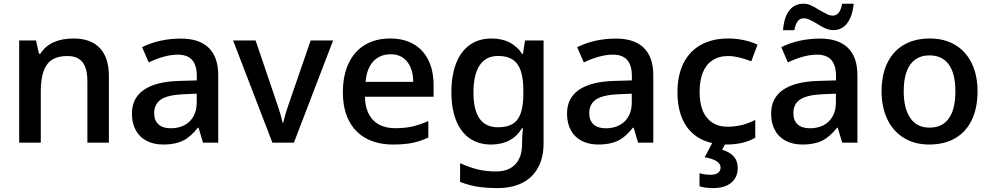

<svg xmlns="http://www.w3.org/2000/svg" viewBox="-20 -755 5244 1016"><path d="M81.5 -541H170.4L186.5 -470.2H193.4Q218.3 -510.7 262.9 -531Q307.6 -551.3 369.6 -551.3Q460.9 -551.3 508.5 -500.5Q556.2 -449.7 556.2 -353V0H442.4V-324.7Q442.4 -393.1 416.7 -425.8Q391.1 -458.5 336.9 -458.5Q263.7 -458.5 231.4 -417Q195.8 -372.6 195.8 -269.5V0H81.5Z M1054.2 0 1030.8 -79.1H1026.9Q988.3 -29.8 947 -10Q905.8 9.8 844.7 9.8Q793 9.8 755.6 -9.8Q718.3 -29.3 698.2 -66.2Q678.2 -103 678.2 -153.8Q678.2 -235.8 741 -279.3Q803.7 -322.8 924.8 -326.7L1021.5 -329.6V-352.1Q1021.5 -409.2 996.8 -437.5Q972.2 -465.8 920.9 -465.8Q853.5 -465.8 767.1 -424.8L731.9 -505.4Q823.7 -550.8 938 -550.8Q1034.7 -550.8 1084.7 -501.7Q1134.8 -452.6 1134.8 -357.4V0ZM1021 -211.4V-259.3L950.7 -256.3Q869.1 -252.9 832.5 -229Q795.9 -205.1 795.9 -155.8Q795.9 -117.7 818.6 -96.9Q841.3 -76.2 883.8 -76.2Q924.8 -76.2 955.8 -92.5Q986.8 -108.9 1003.9 -139.6Q1021 -170.4 1021 -211.4Z M1213.4 -541H1332.5L1449.7 -195.8Q1467.8 -143.1 1475.6 -105H1478.5Q1489.7 -152.8 1504.9 -195.8L1624 -541H1742.7L1535.2 0H1421.4Z M1794.4 -266.6Q1794.4 -355 1824.2 -418.9Q1854 -482.9 1910.4 -517.1Q1966.8 -551.3 2044.9 -551.3Q2116.7 -551.3 2168.2 -521.7Q2219.7 -492.2 2247.1 -436.5Q2274.4 -380.9 2274.4 -303.2V-243.2H1911.1Q1912.6 -163.1 1954.1 -119.9Q1995.6 -76.7 2071.8 -76.7Q2120.1 -76.7 2158.2 -84.7Q2196.3 -92.8 2246.6 -114.3V-27.3Q2202.6 -6.8 2160.2 1.5Q2117.7 9.8 2061 9.8Q1977.1 9.8 1917.2 -22.7Q1857.4 -55.2 1825.9 -117.2Q1794.4 -179.2 1794.4 -266.6ZM2047.9 -467.8Q1990.7 -467.8 1955.6 -430.4Q1920.4 -393.1 1914.6 -321.8H2166.5Q2166 -389.6 2134.5 -428.7Q2103 -467.8 2047.9 -467.8Z M2414.6 207.5V108.4Q2466.3 131.8 2510.7 142.1Q2555.2 152.3 2605.5 152.3Q2670.9 152.3 2706.8 114.5Q2742.7 76.7 2742.7 7.3Q2742.7 -41.5 2747.1 -76.7H2742.7Q2689.9 9.8 2578.1 9.8Q2512.7 9.8 2465.6 -22.7Q2418.5 -55.2 2393.6 -117.4Q2368.7 -179.7 2368.7 -267.1Q2368.7 -356.4 2393.8 -420.4Q2418.9 -484.4 2466.6 -517.8Q2514.2 -551.3 2581.1 -551.3Q2689.5 -551.3 2743.7 -469.2H2747.1L2758.3 -541H2856.4V3.9Q2856.4 78.1 2827.6 131.3Q2798.8 184.6 2744.4 212.4Q2689.9 240.2 2613.3 240.2Q2551.3 240.2 2506.6 232.9Q2461.9 225.6 2414.6 207.5ZM2749.5 -260.7V-274.4Q2749.5 -340.3 2735.6 -380.6Q2721.7 -420.9 2692.4 -439.9Q2663.1 -459 2616.2 -459Q2551.8 -459 2518.6 -409.9Q2485.4 -360.8 2485.4 -265.1Q2485.4 -81.5 2614.7 -81.5Q2663.6 -81.5 2692.9 -99.4Q2722.2 -117.2 2735.8 -156.5Q2749.5 -195.8 2749.5 -260.7Z M3356.4 0 3333 -79.1H3329.1Q3290.5 -29.8 3249.3 -10Q3208 9.8 3147 9.8Q3095.2 9.8 3057.9 -9.8Q3020.5 -29.3 3000.5 -66.2Q2980.5 -103 2980.5 -153.8Q2980.5 -235.8 3043.2 -279.3Q3106 -322.8 3227.1 -326.7L3323.7 -329.6V-352.1Q3323.7 -409.2 3299.1 -437.5Q3274.4 -465.8 3223.1 -465.8Q3155.8 -465.8 3069.3 -424.8L3034.2 -505.4Q3126 -550.8 3240.2 -550.8Q3336.9 -550.8 3387 -501.7Q3437 -452.6 3437 -357.4V0ZM3323.2 -211.4V-259.3L3252.9 -256.3Q3171.4 -252.9 3134.8 -229Q3098.1 -205.1 3098.1 -155.8Q3098.1 -117.7 3120.8 -96.9Q3143.6 -76.2 3186 -76.2Q3227.1 -76.2 3258.1 -92.5Q3289.1 -108.9 3306.2 -139.6Q3323.2 -170.4 3323.2 -211.4Z M3815.9 9.8 3801.3 37.1Q3844.2 50.8 3864 74.2Q3883.8 97.7 3883.8 133.3Q3883.8 183.6 3849.4 211.9Q3814.9 240.2 3754.9 240.2Q3706.5 240.2 3681.6 230.5V161.6Q3709.5 169.9 3739.3 169.9Q3765.6 169.9 3779.3 159.9Q3793 149.9 3793 131.3Q3793 111.3 3771.5 97.7Q3750 84 3709 77.1L3748.5 2Q3659.2 -18.1 3612.1 -87.2Q3564.9 -156.2 3564.9 -267.6Q3564.9 -356.9 3596.9 -420.7Q3628.9 -484.4 3689.2 -517.8Q3749.5 -551.3 3834 -551.3Q3915.5 -551.3 3988.8 -519L3955.6 -430.7Q3917.5 -444.8 3888.7 -451.7Q3859.9 -458.5 3833.5 -458.5Q3783.7 -458.5 3749 -435.1Q3715.8 -413.1 3699 -371.1Q3682.1 -329.1 3682.1 -268.6Q3682.1 -167 3731.9 -120.1Q3769 -84.5 3830.1 -84.5Q3908.7 -84.5 3976.6 -120.6V-26.4Q3916 9.8 3822.8 9.8Z M4436.5 0 4413.1 -79.1H4409.2Q4370.6 -29.8 4329.3 -10Q4288.1 9.8 4227.1 9.8Q4175.3 9.8 4137.9 -9.8Q4100.6 -29.3 4080.6 -66.2Q4060.5 -103 4060.5 -153.8Q4060.5 -235.8 4123.3 -279.3Q4186 -322.8 4307.1 -326.7L4403.8 -329.6V-352.1Q4403.8 -409.2 4379.2 -437.5Q4354.5 -465.8 4303.2 -465.8Q4235.8 -465.8 4149.4 -424.8L4114.3 -505.4Q4206.1 -550.8 4320.3 -550.8Q4417 -550.8 4467 -501.7Q4517.1 -452.6 4517.1 -357.4V0ZM4403.3 -211.4V-259.3L4333 -256.3Q4251.5 -252.9 4214.8 -229Q4178.2 -205.1 4178.2 -155.8Q4178.2 -117.7 4200.9 -96.9Q4223.6 -76.2 4266.1 -76.2Q4307.1 -76.2 4338.1 -92.5Q4369.1 -108.9 4386.2 -139.6Q4403.3 -170.4 4403.3 -211.4ZM4232.9 -735.4Q4252 -735.4 4269.8 -727.3Q4287.6 -719.2 4315.9 -702.1Q4341.8 -687 4357.2 -679.7Q4372.6 -672.4 4387.2 -672.4Q4405.8 -672.4 4418 -687.5Q4430.2 -702.6 4436.5 -735.4H4497.6Q4490.7 -667.5 4462.6 -631.6Q4434.6 -595.7 4389.2 -595.7Q4369.6 -595.7 4349.4 -604Q4329.1 -612.3 4301.8 -630.4Q4278.8 -644 4262.9 -651.1Q4247.1 -658.2 4231.9 -658.2Q4213.4 -658.2 4201.7 -643.3Q4189.9 -628.4 4183.1 -595.2H4123.5Q4128.9 -664.1 4156.5 -699.7Q4184.1 -735.4 4232.9 -735.4Z M4645 -271.5Q4645 -359.4 4675.5 -422.1Q4706.1 -484.9 4763.4 -518.1Q4820.8 -551.3 4900.4 -551.3Q4978 -551.3 5034.9 -517.1Q5091.8 -482.9 5122.3 -419.7Q5152.8 -356.4 5152.8 -271.5Q5152.8 -183.6 5122.6 -120.4Q5092.3 -57.1 5034.7 -23.7Q4977.1 9.8 4897.5 9.8Q4819.8 9.8 4762.7 -25.4Q4705.6 -60.5 4675.3 -124.3Q4645 -188 4645 -271.5ZM5000 -127.4Q5035.6 -175.3 5035.6 -271.5Q5035.6 -370.6 4997.1 -418.5Q4962.4 -461.9 4898.4 -461.9Q4842.3 -461.9 4808.1 -426.8Q4762.2 -379.4 4762.2 -271.5Q4762.2 -179.2 4797.9 -129.4Q4831.5 -79.6 4899.4 -79.6Q4965.8 -79.6 5000 -127.4Z"/></svg>

Font: Viking Open Sans Light
Style: Bold
Weight: 600
Foundry: Ascender Corporation
Version: Version 2.001